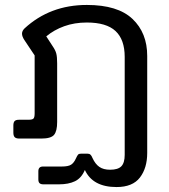

<svg xmlns="http://www.w3.org/2000/svg" viewBox="-20 -560 682 776"><path d="M323 127Q309 160 283 172.5Q257 185 219 185H155Q145 185 140 180.5Q135 176 135 165V132Q135 113 154 113H230Q256 113 267.5 105.5Q279 98 287 80Q292 69 295.5 65Q299 61 308 61H333Q341 61 345.5 65Q350 69 354 79Q365 103 381.5 114.5Q398 126 425 126Q457 126 470.5 112Q484 98 484 66V-330Q484 -400 447 -434.5Q410 -469 331 -469Q281 -469 239.5 -454Q198 -439 167 -413L193 -373Q204 -357 207.5 -343.5Q211 -330 211 -304V-67Q211 -30 198.5 -15Q186 0 147 0H58Q45 0 39.5 -5.5Q34 -11 34 -24V-53Q34 -65 39 -70.5Q44 -76 57 -76H95Q111 -76 115.5 -81Q120 -86 120 -102V-336L78 -399Q69 -413 69 -424Q69 -435 79 -445Q182 -540 331 -540Q456 -540 515.5 -483.5Q575 -427 575 -334V58Q575 119 545.5 157.5Q516 196 451 196Q355 196 323 127Z"/></svg>

Font: Mitr Light
Style: Regular
Weight: 300
Designer: Thanarat Vachiruckul
Foundry: Cadson Demak
Version: Version 1.003